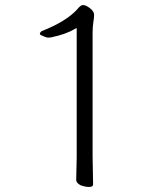

<svg xmlns="http://www.w3.org/2000/svg" viewBox="-20 -730 640 761"><path d="M284 -619 276 -615Q241 -594 183 -582Q180 -581 171 -581Q163 -581 151 -587Q138 -592 138 -595Q138 -602 146 -607Q243 -645 287 -694Q299 -710 309.5 -710Q320 -710 336 -698Q353 -685 353 -671Q353 -660 350 -642Q347 -623 347 -600V-111L349 1Q349 11 333 11Q317 11 299 4Q282 -5 282 -17L284 -105Z"/></svg>

Font: Moon Stars Kai HW Light
Style: Regular
Weight: 300
Designer: GuiWonder
Version: Version 1.101